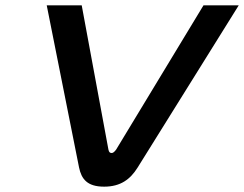

<svg xmlns="http://www.w3.org/2000/svg" viewBox="-20 -690 914 719"><path d="M155 -670 276 -63C285 -20 306 9 370 9C432 9 468 -19 495 -62L874 -670H742L415 -130C407 -119 402 -117 398 -117C393 -117 388 -119 386 -130L286 -670Z"/></svg>

Font: LT Wave Medium
Style: Italic
Weight: 500
Designer: Daniel Lyons
Version: Version 2.5 (Glyphs App)